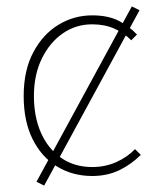

<svg xmlns="http://www.w3.org/2000/svg" viewBox="-20 -538 486 600"><path d="M118 42 94 30 392 -518 416 -506ZM268 12Q207 12 158.5 -17.5Q110 -47 82 -103Q54 -159 54 -238Q54 -318 84 -374.5Q114 -431 162.5 -460.5Q211 -490 268 -490Q318 -490 351 -473Q384 -456 408 -430L390 -412Q368 -435 337.5 -448.5Q307 -462 268 -462Q217 -462 176 -433.5Q135 -405 110.5 -354.5Q86 -304 86 -238Q86 -172 108.5 -122Q131 -72 172 -44Q213 -16 268 -16Q309 -16 343.5 -31.5Q378 -47 402 -72L420 -54Q390 -24 352.5 -6Q315 12 268 12Z"/></svg>

Font: Source Sans 3 VF
Style: Regular
Weight: 200
Designer: Paul D. Hunt
Foundry: Adobe
Version: Version 3.046;hotconv 1.0.118;makeotfexe 2.5.65603